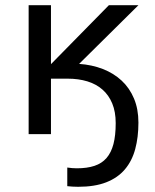

<svg xmlns="http://www.w3.org/2000/svg" viewBox="-20 -510 590 730"><path d="M280.8 -267.1Q329.6 -263.7 371.1 -247.6Q412.6 -231.4 442.6 -203.4Q472.7 -175.3 489.5 -135.3Q506.3 -95.2 506.3 -43.9Q506.3 11.7 494.1 56.9Q481.9 102.1 454.8 134Q427.7 166 384 183.1Q340.3 200.2 276.9 200.2Q267.1 200.2 255.1 199.5Q243.2 198.7 235.8 197.8V127Q254.9 129.9 272 129.9Q311 129.9 339.1 120.6Q367.2 111.3 385 90.8Q402.8 70.3 411.4 37.6Q419.9 4.9 419.9 -42Q419.9 -85 406.7 -116.7Q393.6 -148.4 369.6 -169.4Q345.7 -190.4 312 -200.7Q278.3 -210.9 237.8 -210.9H173.8V0H88.9V-490.2H173.8V-266.1L394 -490.2H506.3Z"/></svg>

Font: Code New Roman
Style: Regular
Weight: 400
Monospace: yes
Designer: Sam Radian
Foundry: Code New Roman
Version: Version 2.00 November 29, 2014